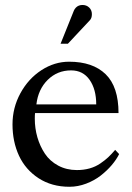

<svg xmlns="http://www.w3.org/2000/svg" viewBox="-20 -734 519 757"><path d="M447.3 -288.1H118.2Q117.2 -280.8 117.2 -266.1Q117.2 -228 127.4 -192.6Q137.7 -157.2 157.2 -127.9Q176.8 -98.6 209.5 -81.1Q242.2 -63.5 283.2 -63.5Q310.5 -63.5 333.7 -70.1Q356.9 -76.7 375.7 -89.6Q394.5 -102.5 406.7 -114Q418.9 -125.5 434.1 -143.1L449.7 -126.5Q439.5 -105.5 420.9 -83.5Q402.3 -61.5 377.4 -42Q352.5 -22.5 319.8 -10Q287.1 2.4 253.9 2.4Q184.1 2.4 132.3 -31.2Q80.6 -64.9 54.9 -120.1Q29.3 -175.3 29.3 -243.7Q29.3 -309.1 60.5 -366.5Q91.8 -423.8 143.3 -457.3Q194.8 -490.7 252.4 -490.7Q345.7 -490.7 396.5 -441.4Q447.3 -392.1 447.3 -288.1ZM123.5 -322.3H359.4Q359.4 -381.8 333.3 -419.2Q307.1 -456.5 260.3 -456.5Q206.1 -456.5 168.2 -419.2Q130.4 -381.8 123.5 -322.3ZM247.6 -561.5H218.8L271 -691.4Q273.9 -698.7 279.3 -704.1Q289.6 -714.4 305.2 -714.4Q321.3 -714.4 331.8 -704.1Q342.3 -693.8 342.3 -678.2Q342.3 -662.1 334 -653.8Z"/></svg>

Font: Flanker
Style: Regular
Weight: 400
Designer: Flanker
Foundry: Flanker
Version: Version 2.027